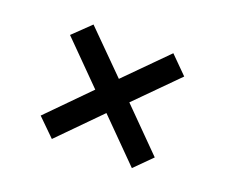

<svg xmlns="http://www.w3.org/2000/svg" viewBox="-74 -660 708 602"><g transform="rotate(20 279.5 -358.5)"><path d="M146 -167 88 -224 221 -359 88 -493 146 -549 279 -416 412 -550 469 -493 335 -358 469 -223 413 -167 279 -302Z"/></g></svg>

Font: Noto Serif Tamil Black
Style: Regular
Weight: 900
Designer: Indian Type Foundry, Tom Grace, and the Monotype Design Team
Foundry: Monotype Imaging Inc.
Version: Version 2.004; ttfautohint (v1.8.4.7-5d5b)